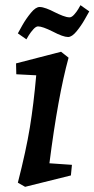

<svg xmlns="http://www.w3.org/2000/svg" viewBox="-20 -710 365 742"><path d="M120 -419 43 -423 42 -465 216 -510 245 -487Q204 -338 171 -79L258 -73L254 -32L77 12L49 -4Q81 -129 95.5 -218Q110 -307 120 -419ZM133 -683Q144 -683 160 -677Q176 -671 191 -663Q207 -655 222.5 -649Q238 -643 249 -643Q257 -643 266.5 -653.5Q276 -664 282.5 -675Q289 -686 291 -690L325 -666Q321 -659 307.5 -635Q294 -611 276 -589Q258 -567 243 -567Q224 -567 184 -588Q144 -608 127 -608Q119 -608 109 -597Q99 -586 91.5 -574Q84 -562 82 -558L49 -581Q53 -589 67 -613.5Q81 -638 99.5 -660.5Q118 -683 133 -683Z"/></svg>

Font: Andada Pro SemiBold
Style: Italic
Weight: 600
Italic angle: -6.99998°
Designer: Carolina Giovagnoli
Foundry: Huerta Tipografica
Version: Version 3.005